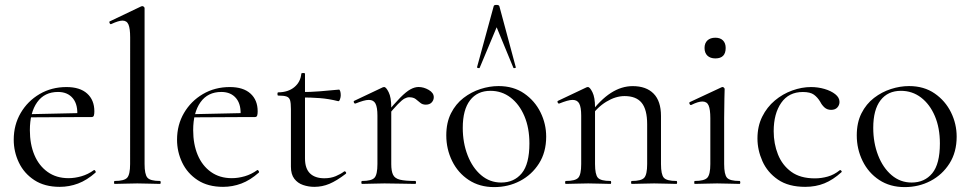

<svg xmlns="http://www.w3.org/2000/svg" viewBox="-20 -750 3957 783"><path d="M223.8 12Q162 12 120.1 -15.4Q78.2 -42.8 57.1 -86.9Q36 -131 36 -180.2Q36 -240.8 64.4 -289.3Q92.8 -337.8 141.5 -366.4Q190.2 -395 251.2 -395Q306 -395 335.4 -368.5Q364.8 -342 364.8 -296Q364.8 -285 362.8 -278.8Q360.8 -272.6 353 -272.6H294.6Q299 -322 277.6 -348.5Q256.2 -375 216.6 -375Q161.4 -375 131.6 -333.1Q101.8 -291.2 101.8 -219Q101.8 -162.2 120.2 -118.2Q138.6 -74.2 174.2 -48.8Q209.8 -23.4 259.4 -23.4Q285 -23.4 312.1 -31.2Q339.2 -39 362.8 -56.2Q364.8 -58.2 368.3 -53.8Q371.8 -49.4 369.8 -46.4Q334.4 -15 298.3 -1.5Q262.2 12 223.8 12ZM84.4 -271.4 83.4 -284 311.2 -289V-272.6Z M447.8 0Q445 0 445 -6Q445 -12 447.8 -12Q486.8 -12 498.7 -25.3Q510.6 -38.6 510.6 -81L510.8 -597.8Q510.8 -633.4 504 -649.7Q497.2 -666 479.4 -666Q464 -666 433.4 -651.8Q429.6 -650 427 -656Q424.4 -662 428 -663L555.8 -724Q557.8 -725 560.6 -725Q563.2 -725 566.4 -722.5Q569.6 -720 569.6 -716.8V-81Q569.6 -39.4 581 -25.7Q592.4 -12 632.2 -12Q635.4 -12 635.4 -6Q635.4 0 632.2 0Q614.8 0 590.7 -1Q566.6 -2 540 -2Q514.2 -2 489.8 -1Q465.4 0 447.8 0Z M889.8 12Q828 12 786.1 -15.4Q744.2 -42.8 723.1 -86.9Q702 -131 702 -180.2Q702 -240.8 730.4 -289.3Q758.8 -337.8 807.5 -366.4Q856.2 -395 917.2 -395Q972 -395 1001.4 -368.5Q1030.8 -342 1030.8 -296Q1030.8 -285 1028.8 -278.8Q1026.8 -272.6 1019 -272.6H960.6Q965 -322 943.6 -348.5Q922.2 -375 882.6 -375Q827.4 -375 797.6 -333.1Q767.8 -291.2 767.8 -219Q767.8 -162.2 786.2 -118.2Q804.6 -74.2 840.2 -48.8Q875.8 -23.4 925.4 -23.4Q951 -23.4 978.1 -31.2Q1005.2 -39 1028.8 -56.2Q1030.8 -58.2 1034.3 -53.8Q1037.8 -49.4 1035.8 -46.4Q1000.4 -15 964.3 -1.5Q928.2 12 889.8 12ZM750.4 -271.4 749.4 -284 977.2 -289V-272.6Z M1262 12Q1238 12 1215.9 4.4Q1193.8 -3.2 1180.1 -21.2Q1166.4 -39.2 1166.4 -70.4V-305.2Q1166.4 -329.4 1163 -341Q1159.6 -352.6 1148.6 -356.4Q1137.6 -360.2 1114.6 -360.2Q1111.4 -360.2 1111.4 -366.8Q1111.4 -373.4 1114.6 -373.4Q1155.2 -373.8 1180.4 -394.7Q1205.6 -415.6 1208.8 -449.2Q1209.2 -452.4 1216.5 -452.4Q1223.8 -452.4 1223.8 -449.2V-104.2Q1223.8 -62.6 1244.3 -42.8Q1264.8 -23 1302.8 -23Q1329 -23 1349.5 -31.7Q1370 -40.4 1383.2 -50.6Q1387 -52.8 1390.3 -48.3Q1393.6 -43.8 1389.6 -40.8Q1352.6 -12.6 1323.3 -0.3Q1294 12 1262 12ZM1359.4 -337.4Q1320 -347.2 1283.9 -349.9Q1247.8 -352.6 1207.2 -352.6V-374.6Q1246.6 -374.6 1283.7 -377.6Q1320.8 -380.6 1362.6 -384.6Q1365.4 -384.6 1367.5 -377.9Q1369.6 -371.2 1369.6 -361.4Q1369.6 -353.8 1366.5 -345.1Q1363.4 -336.4 1359.4 -337.4Z M1555.4 -271 1550.6 -281.6Q1588 -327.4 1612.2 -351.8Q1636.4 -376.2 1653.8 -385.7Q1671.2 -395.2 1687 -395.2Q1708 -395.2 1728.5 -383.3Q1749 -371.4 1749 -353.6Q1749 -341.4 1740.5 -332.3Q1732 -323.2 1716.4 -323.2Q1702.6 -323.2 1693.7 -331Q1684.8 -338.8 1675.1 -346.1Q1665.4 -353.4 1648.6 -353.4Q1640 -353.4 1629.9 -348.1Q1619.8 -342.8 1602.7 -325.3Q1585.6 -307.8 1555.4 -271ZM1456.6 0Q1453.6 0 1453.6 -6Q1453.6 -12 1456.6 -12Q1495.6 -12 1507.4 -25.3Q1519.2 -38.6 1519.2 -81V-278.6Q1519.2 -312 1511.4 -327.3Q1503.6 -342.6 1484.2 -342.6Q1474.4 -342.6 1460.8 -338.7Q1447.2 -334.8 1429.8 -327.8Q1425.8 -326.6 1423.4 -331.8Q1421 -337 1424.6 -338.8L1541.2 -394Q1544 -395.2 1546.6 -395.2Q1554.4 -395.2 1565 -374Q1575.6 -352.8 1575.6 -312.6V-81Q1575.6 -52.6 1582.8 -37.5Q1590 -22.4 1611.1 -17.2Q1632.2 -12 1673.4 -12Q1676.6 -12 1676.6 -6Q1676.6 0 1673.4 0Q1648.8 0 1616.3 -1Q1583.8 -2 1547.8 -2Q1522.2 -2 1498.2 -1Q1474.2 0 1456.6 0Z M1995.4 13Q1935.6 13 1891.6 -16Q1847.6 -45 1823.8 -93.5Q1800 -142 1800 -198Q1800 -250 1819.2 -288Q1838.4 -326 1870.2 -350.5Q1902 -375 1939.4 -387Q1976.8 -399 2013.2 -399Q2074 -399 2117.5 -369Q2161 -339 2184.2 -292Q2207.4 -245 2207.4 -192.8Q2207.4 -129.4 2178.1 -83.3Q2148.8 -37.2 2100.8 -12.1Q2052.8 13 1995.4 13ZM2023.8 -5.6Q2076.6 -5.6 2107.8 -43.4Q2139 -81.2 2139 -165Q2139 -228.4 2118.5 -276.6Q2098 -324.8 2062.2 -352.2Q2026.4 -379.6 1980 -379.6Q1926.6 -379.6 1896.9 -341Q1867.2 -302.4 1867.2 -228.6Q1867.2 -167.8 1887 -116.7Q1906.8 -65.6 1942.2 -35.6Q1977.6 -5.6 2023.8 -5.6ZM2083.4 -476Q2085.4 -474 2080 -472.5Q2074.6 -471 2073.4 -474L2005.4 -638.8L1936.4 -474Q1935.4 -471 1929.9 -472.5Q1924.4 -474 1925.4 -476L1993.4 -725Q1994.4 -730 2004.4 -730Q2014.4 -730 2016.4 -725Z M2556.6 0Q2553.6 0 2553.6 -6Q2553.6 -12 2556.6 -12Q2595.6 -12 2607.4 -25.3Q2619.2 -38.6 2619.2 -81V-243.4Q2619.2 -303 2596.9 -330.6Q2574.6 -358.2 2527 -358.2Q2490.6 -358.2 2452.7 -335.2Q2414.8 -312.2 2387.8 -271.8L2383.6 -283.8Q2428.2 -343.4 2471.4 -371.1Q2514.6 -398.8 2560.2 -398.8Q2615.4 -398.8 2645.5 -368.2Q2675.6 -337.6 2675.6 -277V-81Q2675.6 -38.6 2687.1 -25.3Q2698.6 -12 2738.4 -12Q2741.4 -12 2741.4 -6Q2741.4 0 2738.4 0Q2720.8 0 2697.2 -1Q2673.6 -2 2647.8 -2Q2622.2 -2 2598.2 -1Q2574.2 0 2556.6 0ZM2287.6 0Q2284.6 0 2284.6 -6Q2284.6 -12 2287.6 -12Q2326.6 -12 2338.4 -25.3Q2350.2 -38.6 2350.2 -81V-278.6Q2350.2 -312 2342.4 -327.3Q2334.6 -342.6 2315.2 -342.6Q2305.4 -342.6 2291.8 -338.7Q2278.2 -334.8 2260.8 -327.8Q2256.8 -326.6 2254.4 -331.8Q2252 -337 2255.6 -338.8L2372.2 -394Q2375 -395.2 2377.6 -395.2Q2385.4 -395.2 2396 -374Q2406.6 -352.8 2406.6 -312.6V-81Q2406.6 -38.6 2418.1 -25.3Q2429.6 -12 2469.4 -12Q2472.4 -12 2472.4 -6Q2472.4 0 2469.4 0Q2451.8 0 2428.2 -1Q2404.6 -2 2378.8 -2Q2353.2 -2 2329.2 -1Q2305.2 0 2287.6 0Z M2813.4 0Q2811.2 0 2811.2 -6Q2811.2 -12 2813.4 -12Q2852.4 -12 2864.6 -25.3Q2876.8 -38.6 2876.8 -81V-268Q2876.8 -303.4 2869.9 -319.7Q2863 -336 2844.4 -336Q2835.8 -336 2824.7 -332.6Q2813.6 -329.2 2798.6 -321.8Q2794.6 -320.8 2792.1 -326.4Q2789.6 -332 2793.4 -333.8L2922.8 -394.2Q2925.6 -395.2 2926.6 -395.2Q2929.2 -395.2 2932.2 -392.6Q2935.2 -390 2935.2 -386.8Q2935.2 -378.8 2934.2 -348Q2933.2 -317.2 2933.2 -269.2V-81Q2933.2 -38.6 2944.7 -25.3Q2956.2 -12 2996 -12Q2999 -12 2999 -6Q2999 0 2996 0Q2978.4 0 2954.8 -1Q2931.2 -2 2904.6 -2Q2879 -2 2855.4 -1Q2831.8 0 2813.4 0ZM2897.4 -511.8Q2876.6 -511.8 2864.9 -523Q2853.2 -534.2 2853.2 -554.4Q2853.2 -574 2864.9 -585.1Q2876.6 -596.2 2897.4 -596.2Q2917.4 -596.2 2928.4 -585.1Q2939.4 -574 2939.4 -554.4Q2939.4 -511.8 2897.4 -511.8Z M3263.8 12Q3195.6 12 3152.6 -17.5Q3109.6 -47 3089.3 -92.6Q3069 -138.2 3069 -185.2Q3069 -235.2 3088.4 -274.2Q3107.8 -313.2 3139.9 -340.1Q3172 -367 3210.8 -381Q3249.6 -395 3287.4 -395Q3315.6 -395 3342.2 -387.3Q3368.8 -379.6 3386.2 -365.9Q3403.6 -352.2 3403.6 -334.4Q3403.6 -321.4 3394.8 -311.7Q3386 -302 3369.4 -302Q3353.2 -302 3342.4 -311.8Q3331.6 -321.6 3325.2 -334.6Q3314.2 -353 3299.3 -363.9Q3284.4 -374.8 3254 -374.8Q3196.6 -374.8 3165.9 -330.6Q3135.2 -286.4 3135.2 -215Q3135.2 -164.2 3152.6 -120.3Q3170 -76.4 3206.8 -49.5Q3243.6 -22.6 3303 -22.6Q3329.8 -22.6 3355.9 -30Q3382 -37.4 3404.6 -55.8Q3407.4 -57.8 3410.9 -53.8Q3414.4 -49.8 3411.6 -47.8Q3377.4 -16.6 3342 -2.3Q3306.6 12 3263.8 12Z M3669.4 13Q3609.6 13 3565.6 -16Q3521.6 -45 3497.8 -93.5Q3474 -142 3474 -198Q3474 -250 3493.2 -288Q3512.4 -326 3544.2 -350.5Q3576 -375 3613.4 -387Q3650.8 -399 3687.2 -399Q3748 -399 3791.5 -369Q3835 -339 3858.2 -292Q3881.4 -245 3881.4 -192.8Q3881.4 -129.4 3852.1 -83.3Q3822.8 -37.2 3774.8 -12.1Q3726.8 13 3669.4 13ZM3697.8 -5.6Q3750.6 -5.6 3781.8 -43.4Q3813 -81.2 3813 -165Q3813 -228.4 3792.5 -276.6Q3772 -324.8 3736.2 -352.2Q3700.4 -379.6 3654 -379.6Q3600.6 -379.6 3570.9 -341Q3541.2 -302.4 3541.2 -228.6Q3541.2 -167.8 3561 -116.7Q3580.8 -65.6 3616.2 -35.6Q3651.6 -5.6 3697.8 -5.6Z"/></svg>

Font: Cormorant Light
Style: Regular
Weight: 300
Designer: Christian Thalmann (Catharsis Fonts)
Foundry: Catharsis Fonts
Version: Version 4.000